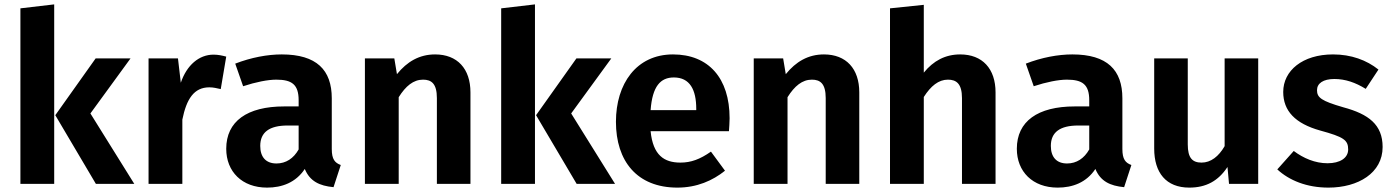

<svg xmlns="http://www.w3.org/2000/svg" viewBox="-20 -838 6344 875"><path d="M227 -818 73 -800V0H227ZM575 -572H416L232 -313L417 0H592L392 -321Z M953 -589C887 -589 831 -541 804 -461L791 -572H657V0H811V-293C830 -387 864 -440 934 -440C953 -440 967 -436 986 -432L1011 -580C992 -585 974 -589 953 -589Z M1492 -159V-390C1492 -519 1423 -590 1264 -590C1199 -590 1124 -576 1052 -548L1088 -445C1145 -464 1201 -475 1239 -475C1310 -475 1341 -453 1341 -381V-353H1275C1106 -353 1011 -285 1011 -160C1011 -56 1083 17 1197 17C1265 17 1328 -6 1369 -68C1392 -12 1436 9 1500 15L1533 -86C1506 -96 1492 -112 1492 -159ZM1240 -93C1192 -93 1166 -122 1166 -173C1166 -235 1207 -266 1291 -266H1341V-157C1318 -116 1283 -93 1240 -93Z M1963 -590C1891 -590 1835 -557 1789 -500L1777 -572H1643V0H1797V-395C1829 -446 1864 -475 1908 -475C1946 -475 1971 -457 1971 -391V0H2124V-417C2124 -525 2064 -590 1963 -590Z M2418 -818 2264 -800V0H2418ZM2766 -572H2607L2423 -313L2608 0H2783L2583 -321Z M3305 -299C3305 -482 3209 -590 3047 -590C2880 -590 2787 -456 2787 -283C2787 -104 2883 17 3067 17C3156 17 3228 -15 3284 -60L3220 -147C3170 -112 3129 -97 3081 -97C3007 -97 2956 -130 2945 -240H3302C3303 -256 3305 -280 3305 -299ZM3153 -336H2945C2953 -445 2990 -485 3051 -485C3124 -485 3153 -429 3153 -342Z M3735 -590C3663 -590 3607 -557 3561 -500L3549 -572H3415V0H3569V-395C3601 -446 3636 -475 3680 -475C3718 -475 3743 -457 3743 -391V0H3896V-417C3896 -525 3836 -590 3735 -590Z M4356 -590C4288 -590 4234 -561 4190 -507V-816L4036 -800V0H4190V-396C4222 -446 4257 -475 4300 -475C4338 -475 4364 -457 4364 -391V0H4517V-417C4517 -525 4457 -590 4356 -590Z M5095 -159V-390C5095 -519 5026 -590 4867 -590C4802 -590 4727 -576 4655 -548L4691 -445C4748 -464 4804 -475 4842 -475C4913 -475 4944 -453 4944 -381V-353H4878C4709 -353 4614 -285 4614 -160C4614 -56 4686 17 4800 17C4868 17 4931 -6 4972 -68C4995 -12 5039 9 5103 15L5136 -86C5109 -96 5095 -112 5095 -159ZM4843 -93C4795 -93 4769 -122 4769 -173C4769 -235 4810 -266 4894 -266H4944V-157C4921 -116 4886 -93 4843 -93Z M5714 -572H5561V-172C5534 -125 5498 -97 5456 -97C5414 -97 5393 -118 5393 -180V-572H5240V-161C5240 -51 5294 17 5400 17C5476 17 5532 -13 5574 -77L5581 0H5714Z M6055 -590C5916 -590 5828 -516 5828 -419C5828 -333 5882 -275 5997 -243C6103 -214 6124 -200 6124 -157C6124 -118 6087 -94 6030 -94C5973 -94 5920 -117 5876 -150L5801 -66C5855 -16 5935 17 6034 17C6170 17 6281 -50 6281 -168C6281 -270 6217 -318 6102 -349C6002 -378 5982 -393 5982 -427C5982 -458 6010 -478 6061 -478C6111 -478 6157 -462 6204 -433L6262 -521C6208 -564 6138 -590 6055 -590Z"/></svg>

Font: Glow Sans TC Normal
Style: Bold
Weight: 700
Designer: Ryoko NISHIZUKA (kana, bopomofo & ideographs); Paul D. Hunt (Latin, Greek & Cyrillic); Sandoll Communications, Soo-young
Version: Version 0.93